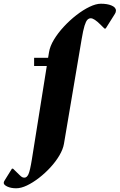

<svg xmlns="http://www.w3.org/2000/svg" viewBox="-143 -770 642 1030"><path d="M-56 240Q-84 240 -103.5 231Q-123 222 -123 211Q-123 205 -117 196L-79 135H-73L-38 169Q-31 176 -25.5 179.5Q-20 183 -12 183Q1 183 9.5 165Q18 147 28 85L108 -416H40V-460H115L120 -490Q125 -522 146.5 -557.5Q168 -593 199.5 -627Q231 -661 267 -689Q303 -717 337.5 -733.5Q372 -750 398 -750Q432 -750 454 -741Q479 -731 479 -713Q479 -704 473 -695L424 -617H417L396 -638Q362 -672 344 -672Q334 -672 326 -664Q318 -656 310.5 -632Q303 -608 295 -560L200 2Q195 31 175.5 64Q156 97 127.5 128Q99 159 66 184.5Q33 210 1.5 225Q-30 240 -56 240Z"/></svg>

Font: Spectral ExtraBold
Style: Italic
Weight: 800
Italic angle: -10°
Designer: Jean-Baptiste Levee
Foundry: Production Type
Version: Version 2.001